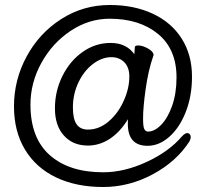

<svg xmlns="http://www.w3.org/2000/svg" viewBox="-20 -717 824 769"><path d="M332 -134Q272 -134 236 -174Q200 -214 200 -283Q200 -352 230 -412.5Q260 -473 311 -509Q362 -545 423 -545Q486 -545 518 -500L520 -527Q520 -535 533 -535Q551 -535 573 -522.5Q595 -510 595 -497L594 -493Q574 -436 563.5 -361.5Q553 -287 553 -242Q553 -210 558 -200Q563 -190 573 -190Q599 -190 625.5 -217Q652 -244 669.5 -293.5Q687 -343 687 -407Q687 -520 613 -581Q539 -642 419 -642Q336 -642 263 -593.5Q190 -545 146 -465.5Q102 -386 102 -298Q102 -164 179.5 -95.5Q257 -27 393 -27Q478 -27 567.5 -68.5Q657 -110 709 -171Q721 -184 730 -184Q736 -184 740 -179.5Q744 -175 744 -168Q744 -161 739 -151Q687 -70 592 -19Q497 32 393 32Q285 32 204.5 -6.5Q124 -45 80 -118Q36 -191 36 -291Q36 -397 86.5 -490.5Q137 -584 225 -640.5Q313 -697 420 -697Q517 -697 592 -662Q667 -627 708 -562Q749 -497 749 -410Q749 -332 724 -268.5Q699 -205 658 -169Q617 -133 571 -133Q492 -133 492 -221Q492 -233 493 -240Q460 -187 419 -160.5Q378 -134 332 -134ZM498 -411Q498 -447 478 -467.5Q458 -488 426 -488Q388 -488 352 -460.5Q316 -433 294 -386.5Q272 -340 272 -287Q272 -240 287 -219Q302 -198 332 -198Q377 -198 415 -230.5Q453 -263 475.5 -313Q498 -363 498 -411Z"/></svg>

Font: Fusion Kai T
Style: Regular
Weight: 400
Designer: Fontworks Inc.
Version: Version 24.134;May 13, 2024